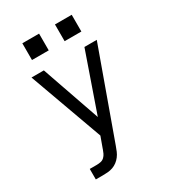

<svg xmlns="http://www.w3.org/2000/svg" viewBox="-223 -1058 1046 1172"><g transform="rotate(-30 300.0 -472.0)"><path d="M99 0V-74H148Q163 -74 177 -77Q191 -80 201.5 -90Q212 -100 218 -113Q224 -126 229 -140V-141L257 -218L70 -735H157L300 -324L443 -735H530L307 -116Q301 -99 294 -82.5Q287 -66 276 -51.5Q265 -37 250.5 -26Q236 -15 219 -9Q202 -3 184 -1.5Q166 0 148 0ZM356 -826V-944H474V-826ZM126 -826V-944H244V-826Z"/></g></svg>

Font: Nova Nerd Font
Style: Regular
Weight: 400
Designer: Belleve Invis
Foundry: Belleve Invis
Version: Version 24.1.4; ttfautohint (v1.8.4);Nerd Fonts 3.1.1